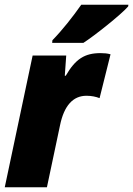

<svg xmlns="http://www.w3.org/2000/svg" viewBox="-21 -786 559 806"><path d="M198 -606H329C373 -634 488 -725 517 -759L518 -766H320C285 -716 241 -660 199 -617ZM-1 0H176L231 -260C248 -343 286 -384 342 -384C363 -384 382 -380 397 -374L443 -558C430 -562 415 -563 401 -563C335 -563 296 -539 255 -468H251L257 -553H116Z"/></svg>

Font: Noto Sans UI SemiCondensed Black
Style: Italic
Weight: 900
Width: 4
Italic angle: -372°
Designer: Monotype Design Team
Foundry: Monotype Imaging Inc.
Version: Version 1.901